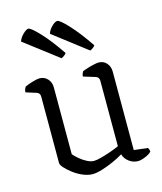

<svg xmlns="http://www.w3.org/2000/svg" viewBox="-112 -823 768 910"><g transform="rotate(-15 272.5 -368.5)"><path d="M230 4Q208 4 183 -6.5Q158 -17 137 -33Q116 -49 102.5 -64Q89 -79 89 -88V-414Q89 -432 73 -437L22 -453Q22 -462 25 -469Q28 -476 30 -479Q44 -486 67.5 -493Q91 -500 103 -500Q127 -500 142.5 -483Q158 -466 158 -441V-113Q167 -102 183.5 -88Q200 -74 218.5 -64.5Q237 -55 252 -55Q265 -55 287.5 -61Q310 -67 334.5 -75.5Q359 -84 379 -93V-414Q379 -432 363 -437L304 -455Q305 -464 307.5 -470Q310 -476 312 -479Q321 -483 337 -488Q353 -493 369 -496.5Q385 -500 393 -500Q417 -500 432 -483Q447 -466 447 -441V-56L515 -48Q516 -46 518.5 -40.5Q521 -35 521 -29Q512 -18 490 -9Q468 0 454 0Q430 0 410 -15Q390 -30 384 -52Q363 -39 334 -26Q305 -13 277 -4.5Q249 4 230 4ZM229 -565 64 -691Q70 -709 86.5 -725Q103 -741 113 -741Q125 -741 165.5 -698Q206 -655 254 -584Q251 -579 244 -573.5Q237 -568 229 -565ZM370 -565 206 -691Q211 -709 227.5 -725Q244 -741 255 -741Q267 -741 307 -698Q347 -655 395 -584Q392 -579 385 -573.5Q378 -568 370 -565Z"/></g></svg>

Font: Texturina 72pt Light
Style: Regular
Weight: 300
Designer: Guillermo Torres Carreño
Foundry: Omnibus-Type
Version: Version 1.002; ttfautohint (v1.8.3)